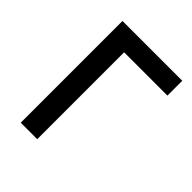

<svg xmlns="http://www.w3.org/2000/svg" viewBox="-156 -606 692 692"><g transform="rotate(45 190.0 -259.5)"><path d="M65.9 -518.6H370.6V-442.9H149.9V0H65.9Z"/></g></svg>

Font: Arian AMU
Style: Regular
Weight: 400
Designer: Ruben Hakobyan (Tarumian)
Foundry: Ruben Hakobyan (Tarumian)
Version: Version 4.003